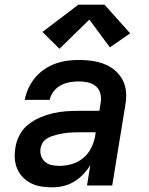

<svg xmlns="http://www.w3.org/2000/svg" viewBox="-20 -795 640 823"><path d="M204 8Q181 8 157.5 4.5Q134 1 114 -9Q94 -19 78.5 -34.5Q63 -50 54 -71Q45 -92 43.5 -115.5Q42 -139 46 -162Q50 -190 64 -216.5Q78 -243 101.5 -261.5Q125 -280 152 -291.5Q179 -303 207 -309.5Q235 -316 263 -318Q291 -320 318 -320H406L412 -358Q415 -377 409.5 -396Q404 -415 389.5 -426.5Q375 -438 356 -442Q337 -446 317 -446Q298 -446 278.5 -442.5Q259 -439 241 -429.5Q223 -420 210 -403.5Q197 -387 193 -367H86Q91 -393 102 -417Q113 -441 130 -461.5Q147 -482 169.5 -497.5Q192 -513 217 -522Q242 -531 267 -534.5Q292 -538 317 -538Q339 -538 360 -536Q381 -534 401 -529Q421 -524 439.5 -515Q458 -506 473 -493Q488 -480 499 -463.5Q510 -447 515.5 -427Q521 -407 521 -385.5Q521 -364 517 -343L461 0H353L367 -87Q354 -66 336.5 -47.5Q319 -29 297 -16Q275 -3 251.5 2.5Q228 8 204 8Q204 8 204 8Q204 8 204 8ZM234 -84Q260 -84 287 -91.5Q314 -99 336 -117Q358 -135 370.5 -160Q383 -185 388 -212L390 -228H318Q307 -228 295 -227.5Q283 -227 271.5 -226Q260 -225 248.5 -223Q237 -221 225 -218Q213 -215 201.5 -211Q190 -207 179.5 -200Q169 -193 162.5 -182.5Q156 -172 154 -160Q151 -143 156 -127.5Q161 -112 173 -101.5Q185 -91 201 -87.5Q217 -84 234 -84ZM235 -586 162 -658 316 -775H428L538 -652L451 -592L363 -711Z"/></svg>

Font: Iosevka Curly SmBdExObl
Style: Regular
Weight: 600
Width: 7
Italic angle: -9°
Monospace: yes
Designer: Belleve Invis
Foundry: Belleve Invis
Version: Version 11.1.0; ttfautohint (v1.8.3)